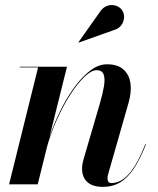

<svg xmlns="http://www.w3.org/2000/svg" viewBox="-20 -721 617 751"><path d="M383 10Q342.5 10 321.8 -8.8Q301 -27.5 301 -61.5Q301 -73 303.2 -83.5Q305.5 -94 308 -102L370 -314Q381.5 -353 386.5 -382.8Q391.5 -412.5 385.5 -429.5Q379.5 -446.5 358 -446.5Q337.5 -446.5 310.2 -420.5Q283 -394.5 254.5 -350Q226 -305.5 201 -249.5Q176 -193.5 160 -133H158.5Q168 -172.5 185.5 -218.2Q203 -264 226.5 -308.2Q250 -352.5 278 -389Q306 -425.5 336.5 -447.5Q367 -469.5 398.5 -469.5Q440.5 -469.5 463 -449.2Q485.5 -429 490.2 -395.2Q495 -361.5 483 -319.5L403.5 -41.5Q402 -37.5 401.2 -32.2Q400.5 -27 400.5 -23Q400.5 -15 404 -10Q407.5 -5 416.5 -5Q453 -5 485.2 -41.8Q517.5 -78.5 548.5 -157L551 -156.5Q527.5 -97 502.8 -60.5Q478 -24 449 -7Q420 10 383 10ZM15.5 0 129 -457.5H57.5V-460H242L127.5 0ZM288 -554.5 287 -556 373 -677.5Q383 -691 395.2 -696.5Q407.5 -702 419.8 -701.2Q432 -700.5 442.2 -694.8Q452.5 -689 458 -680.5Q466.5 -667.5 465.2 -651.2Q464 -635 454 -621.8Q444 -608.5 426 -603.5Z"/></svg>

Font: Bodoni Moda 72pt SemiBold
Style: Italic
Weight: 600
Italic angle: -13°
Designer: Owen Earl
Foundry: indestructible type
Version: Version 2.004